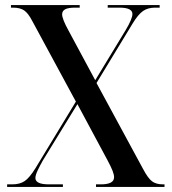

<svg xmlns="http://www.w3.org/2000/svg" viewBox="-20 -734 674 754"><path d="M8 0V-10H28Q58 -10 77 -23Q96 -36 119 -73L278 -335L107 -651Q91 -682 75 -693Q59 -704 31 -704H23V-714H293V-704H275Q248 -704 236 -697.5Q224 -691 224 -678Q224 -668 230.5 -652Q237 -636 248 -616L354 -419L473 -615Q500 -660 500 -679Q500 -704 449 -704H403V-714H607V-704H589Q561 -704 542 -691Q523 -678 501 -642L359 -408L541 -72Q561 -34 577 -22Q593 -10 620 -10H626V0H357V-10H376Q428 -10 428 -38Q428 -48 422 -63.5Q416 -79 402 -105L284 -325L149 -105Q137 -84 128 -65Q119 -46 119 -35Q119 -10 172 -10H227V0Z"/></svg>

Font: Noto Serif Display SemiCondensed Medium
Style: Regular
Weight: 500
Width: 4
Designer: Monotype Design Team
Foundry: Monotype Imaging Inc.
Version: Version 2.009